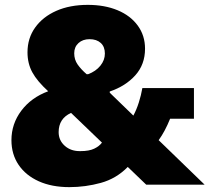

<svg xmlns="http://www.w3.org/2000/svg" viewBox="-20 -759 892 789"><path d="M265 10Q193 10 139.5 -14Q86 -38 56.5 -81.5Q27 -125 27 -183Q27 -250 67.5 -304Q108 -358 178 -384Q133 -425 113 -461.5Q93 -498 93 -544Q93 -602 124.5 -646Q156 -690 211.5 -714.5Q267 -739 341 -739Q410 -739 463 -717Q516 -695 546 -654Q576 -613 576 -559Q576 -494 536 -449.5Q496 -405 431 -383V-378L528 -284Q541 -308 550.5 -338Q560 -368 565 -397H777V-271H679Q658 -219 632 -183L821 0H581L505 -73Q458 -25 394.5 -7.5Q331 10 265 10ZM336 -454H342Q374 -466 392.5 -489Q411 -512 411 -539Q411 -567 394 -582.5Q377 -598 348 -598Q320 -598 302.5 -582Q285 -566 285 -540Q285 -514 299 -494Q313 -474 336 -454ZM221 -216Q221 -182 246.5 -159.5Q272 -137 311 -138Q346 -138 367 -148Q388 -158 399 -173L272 -295Q221 -272 221 -216Z"/></svg>

Font: Mona Sans Expanded ExtraBold
Style: Regular
Weight: 800
Width: 7
Designer: Deni Anggara
Foundry: GitHub
Version: Version 1.001; ttfautohint (v1.8.4.7-5d5b);gftools[0.9.33]